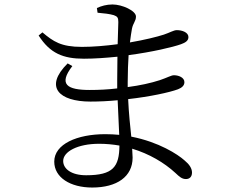

<svg xmlns="http://www.w3.org/2000/svg" viewBox="-20 -797 1040 860"><path d="M382 -394C282 -394 240 -418 304 -501L283 -513C176 -407 245 -342 385 -342C425 -342 466 -344 507 -348L514 -193C494 -195 473 -196 451 -196C326 -196 223 -152 223 -73C223 -2 295 43 393 43C504 43 574 -6 574 -91L572 -131C648 -108 715 -69 766 -22C784 -5 795 5 813 5C829 5 840 -5 840 -24C840 -43 828 -61 806 -79C777 -105 692 -161 568 -185C563 -232 557 -288 554 -353C652 -364 739 -383 777 -397C795 -404 806 -414 806 -429C806 -450 780 -460 759 -460C747 -460 729 -449 696 -438C656 -425 606 -414 552 -407V-429C552 -476 554 -516 556 -550C662 -564 755 -586 791 -599C810 -606 824 -614 824 -631C824 -652 796 -662 772 -662C758 -662 741 -651 714 -642C683 -632 627 -618 562 -607C565 -632 568 -651 571 -668C576 -694 589 -702 589 -723C589 -749 527 -777 484 -777C457 -777 433 -770 414 -761L417 -740C449 -737 469 -735 490 -729C506 -723 510 -718 510 -698L507 -599C454 -592 398 -587 347 -587C253 -587 219 -611 170 -652L153 -638C204 -558 263 -534 356 -534C404 -534 456 -538 506 -543L505 -441V-401C464 -396 422 -394 382 -394ZM515 -145C514 -50 487 -12 366 -12C299 -12 263 -41 263 -76C263 -117 326 -153 424 -153C455 -153 486 -150 515 -145Z"/></svg>

Font: Harano Aji Mincho
Style: Regular
Weight: 400
Foundry: Masamichi Hosoda
Version: HaranoAjiMincho-Regular version 20230610;ttx 4.39.4